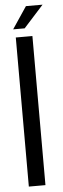

<svg xmlns="http://www.w3.org/2000/svg" viewBox="-58 -870 294 898"><g transform="rotate(-5 89.0 -421.0)"><path d="M100 -842H178L85 -739H31ZM40 -700H118V0H40Z"/></g></svg>

Font: Adderley Regular
Style: Regular
Weight: 400
Designer: gorohovskiy
Version: Version 1.003 November 13, 2017